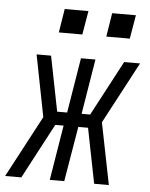

<svg xmlns="http://www.w3.org/2000/svg" viewBox="-77 -763 629 806"><g transform="rotate(5 237.5 -360.0)"><path d="M412 0H350L304 -232H263L224 0H163L201 -232H166L43 0H-25L113 -260L62 -520H123L169 -288H211L249 -520H310L272 -288H308L431 -520H498L360 -260ZM446 -620H347L363 -720H463ZM147 -620 163 -720H263L246 -620Z"/></g></svg>

Font: Iosevka SS04 Light Oblique
Style: Regular
Weight: 300
Italic angle: -9°
Monospace: yes
Designer: Belleve Invis
Foundry: Belleve Invis
Version: Version 19.0.0; ttfautohint (v1.8.4)